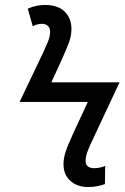

<svg xmlns="http://www.w3.org/2000/svg" viewBox="-20 -744 502 774"><path d="M336 10Q291 10 263.5 -15Q236 -40 236 -82Q236 -105 244 -130.5Q252 -156 275 -206L334 -333H59L153 -530Q165 -556 173.5 -576.5Q182 -597 182 -616Q182 -632 172.5 -640Q163 -648 149 -648Q141 -648 130.5 -645.5Q120 -643 112 -638L92 -709Q110 -717 127 -720.5Q144 -724 161 -724Q214 -724 241 -697Q268 -670 268 -627Q268 -602 260 -578.5Q252 -555 231 -508L187 -412H462L355 -184Q343 -159 334 -136.5Q325 -114 325 -95Q325 -81 334 -73.5Q343 -66 359 -66Q373 -66 385 -69Q397 -72 404 -75L403 -2Q393 2 374.5 6Q356 10 336 10Z"/></svg>

Font: Noto Sans Display
Style: Italic
Weight: 400
Italic angle: -12°
Designer: Monotype Design Team
Foundry: Monotype Imaging Inc.
Version: Version 2.003